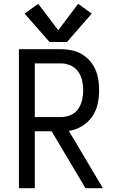

<svg xmlns="http://www.w3.org/2000/svg" viewBox="-20 -995 616 1015"><path d="M80 0H164V-301H253L432 0H524L344 -303Q380 -308 412.5 -327.5Q445 -347 466.5 -377.5Q488 -408 496 -444.5Q504 -481 504 -518Q504 -552 497.5 -585.5Q491 -619 473.5 -648Q456 -677 428.5 -698Q401 -719 367.5 -727Q334 -735 301 -735H80ZM301 -376H164V-660H301Q327 -660 352 -649.5Q377 -639 392.5 -617.5Q408 -596 414 -570Q420 -544 420 -518Q420 -492 414 -466Q408 -440 392.5 -418Q377 -396 352 -386Q327 -376 301 -376ZM242 -773H334L465 -923L393 -975L288 -835L182 -975L110 -923Z"/></svg>

Font: Iosevka SS01 Extended
Style: Regular
Weight: 400
Width: 7
Monospace: yes
Designer: Belleve Invis
Foundry: Belleve Invis
Version: Version 3.4.7; ttfautohint (v1.8.3)